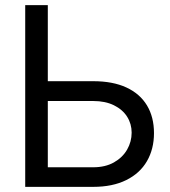

<svg xmlns="http://www.w3.org/2000/svg" viewBox="-20 -727 661 747"><path d="M579.1 -209Q579.1 -147.5 551.8 -100.1Q524.4 -52.7 471.2 -26.4Q418 0 342.8 0H78.1V-707H166V-76.2H342.8Q389.6 -76.2 423.3 -95.2Q457 -114.3 474.6 -145Q492.2 -175.8 492.2 -210.9Q492.2 -245.1 474.6 -272.9Q457 -300.8 423.3 -317.4Q389.6 -334 342.8 -334H142.6V-411.1H342.8Q418.9 -411.1 471.7 -386.7Q524.4 -362.3 551.8 -316.9Q579.1 -271.5 579.1 -209Z"/></svg>

Font: Pretendard GOV Variable
Style: Regular
Weight: 400
Designer: Base glyphs from Inter by Rasmus Andersson; Hangul glyphs from Noto Sans CJK(Source Han Sans) by Jang Soo-young and Kang
Foundry: Kil Hyung-jin
Version: Version 1.307;Glyphs 3.2 (3192)